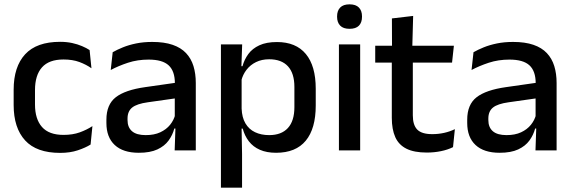

<svg xmlns="http://www.w3.org/2000/svg" viewBox="-20 -694 2642 886"><path d="M257.5 11.5Q148.5 11.5 95.8 -46.2Q43 -104 43 -209.5V-280Q43 -386 96 -443.5Q149 -501 257.5 -501Q287.5 -501 312.8 -495.5Q338 -490 358.5 -481.2Q379 -472.5 393.5 -463L402 -379Q378 -396 346.5 -407.8Q315 -419.5 273 -419.5Q206 -419.5 173.8 -383.2Q141.5 -347 141.5 -278V-212Q141.5 -144.5 173.8 -108Q206 -71.5 273 -71.5Q315.5 -71.5 348 -83.2Q380.5 -95 406.5 -112L398 -27Q375 -12.5 339.2 -0.5Q303.5 11.5 257.5 11.5Z M883.5 0H786L790 -116L786.5 -131V-285L787 -309.5Q787 -366 758.2 -392.5Q729.5 -419 666 -419Q614.5 -419 570.5 -404.5Q526.5 -390 491 -371L500 -453Q520 -464.5 547 -475.5Q574 -486.5 608 -493.5Q642 -500.5 682.5 -500.5Q738 -500.5 776.5 -487.2Q815 -474 838.5 -449Q862 -424 872.8 -389Q883.5 -354 883.5 -311ZM620.5 11Q548 11 509.5 -24.8Q471 -60.5 471 -126.5V-141.5Q471 -211.5 514.2 -245.2Q557.5 -279 650.5 -292L797.5 -313L803 -242L662 -222Q611.5 -215 590 -197.8Q568.5 -180.5 568.5 -147V-140Q568.5 -106.5 589.2 -88.5Q610 -70.5 652.5 -70.5Q691.5 -70.5 719.5 -83.5Q747.5 -96.5 765 -118.2Q782.5 -140 789 -166.5L802.5 -101H784.5Q776.5 -71 758 -45.5Q739.5 -20 706.2 -4.5Q673 11 620.5 11Z M1254 11Q1210.5 11 1179.2 -2.8Q1148 -16.5 1128.5 -41.8Q1109 -67 1100 -100.5H1067.5L1095 -193Q1096.5 -152 1112.5 -124.8Q1128.5 -97.5 1156.8 -84Q1185 -70.5 1222 -70.5Q1278.5 -70.5 1308.5 -103.2Q1338.5 -136 1338.5 -199.5V-293Q1338.5 -355.5 1308.8 -388Q1279 -420.5 1222 -420.5Q1188 -420.5 1161.5 -407.5Q1135 -394.5 1117.8 -372.2Q1100.5 -350 1093.5 -321.5L1070.5 -388.5H1099Q1107.5 -419.5 1126 -444.8Q1144.5 -470 1176.8 -485Q1209 -500 1258 -500Q1345.5 -500 1391.2 -445Q1437 -390 1437 -284.5V-207Q1437 -100.5 1391 -44.8Q1345 11 1254 11ZM1097 172H999.5V-489H1097.5L1093.5 -374.5L1095 -345.5V-140.5L1094.5 -121.5L1097 17Z M1642 0H1544V-489H1642ZM1593 -561Q1564 -561 1549.8 -575.8Q1535.5 -590.5 1535.5 -616.5V-618.5Q1535.5 -644.5 1549.8 -659.2Q1564 -674 1593 -674Q1622 -674 1636.2 -659.2Q1650.5 -644.5 1650.5 -618.5V-616.5Q1650.5 -590 1636.2 -575.5Q1622 -561 1593 -561Z M1949.5 10Q1891 10 1855.5 -7.8Q1820 -25.5 1804 -61.2Q1788 -97 1788 -150.5V-449.5H1885V-162Q1885 -117 1905.5 -96Q1926 -75 1974.5 -75Q2003.5 -75 2030 -81Q2056.5 -87 2079 -98L2070.5 -15Q2046.5 -3 2015 3.5Q1983.5 10 1949.5 10ZM2066 -405H1711.5V-483H2074.5ZM1882.5 -474.5H1789L1788.5 -609L1886.5 -620.5Z M2548.5 0H2451L2455 -116L2451.5 -131V-285L2452 -309.5Q2452 -366 2423.2 -392.5Q2394.5 -419 2331 -419Q2279.5 -419 2235.5 -404.5Q2191.5 -390 2156 -371L2165 -453Q2185 -464.5 2212 -475.5Q2239 -486.5 2273 -493.5Q2307 -500.5 2347.5 -500.5Q2403 -500.5 2441.5 -487.2Q2480 -474 2503.5 -449Q2527 -424 2537.8 -389Q2548.5 -354 2548.5 -311ZM2285.5 11Q2213 11 2174.5 -24.8Q2136 -60.5 2136 -126.5V-141.5Q2136 -211.5 2179.2 -245.2Q2222.5 -279 2315.5 -292L2462.5 -313L2468 -242L2327 -222Q2276.5 -215 2255 -197.8Q2233.5 -180.5 2233.5 -147V-140Q2233.5 -106.5 2254.2 -88.5Q2275 -70.5 2317.5 -70.5Q2356.5 -70.5 2384.5 -83.5Q2412.5 -96.5 2430 -118.2Q2447.5 -140 2454 -166.5L2467.5 -101H2449.5Q2441.5 -71 2423 -45.5Q2404.5 -20 2371.2 -4.5Q2338 11 2285.5 11Z"/></svg>

Font: Anek Malayalam Medium
Style: Regular
Weight: 500
Designer: Maithili Shingre (Malayalam) & Yesha Goshar (Latin)
Foundry: Ek Type
Version: Version 1.003